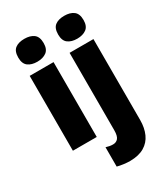

<svg xmlns="http://www.w3.org/2000/svg" viewBox="-242 -883 1073 1229"><g transform="rotate(-30 294.5 -268.0)"><path d="M235.4 -553.2V0H59.1V-553.2ZM147.5 -775.9Q190.4 -775.9 216.1 -756.6Q241.7 -737.3 241.7 -690.9Q241.7 -645.5 215.6 -626.2Q189.5 -606.9 147.5 -606.9Q105.5 -606.9 79.8 -626.2Q54.2 -645.5 54.2 -690.9Q54.2 -737.8 79.1 -756.8Q104 -775.9 147.5 -775.9ZM344.2 240.2Q322.8 240.2 296.9 236.8Q271 233.4 251 228V85Q265.1 89.4 277.3 91.6Q289.6 93.8 302.7 93.8Q326.2 93.8 340.1 77.1Q354 60.5 354 18.6V-553.2H530.3V44.9Q530.3 103 510.5 147Q490.7 190.9 449.7 215.3Q408.7 239.7 344.2 240.2ZM349.1 -690.9Q349.1 -737.8 374 -756.8Q398.9 -775.9 442.4 -775.9Q485.4 -775.9 511 -756.6Q536.6 -737.3 536.6 -690.9Q536.6 -645.5 510.5 -626.2Q484.4 -606.9 442.4 -606.9Q400.4 -606.9 374.8 -626.2Q349.1 -645.5 349.1 -690.9Z"/></g></svg>

Font: Open Sans SemiCondensed ExtraBold
Style: Regular
Weight: 800
Width: 4
Designer: Monotype Design Team
Foundry: Monotype Imaging Inc.
Version: Version 3.000